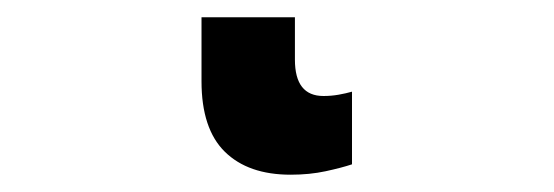

<svg xmlns="http://www.w3.org/2000/svg" viewBox="-20 34 640 222"><path d="M316 236Q267 236 240 209.5Q213 183 213 128V54H321V103Q321 145 354 145Q363 145 371.5 143.5Q380 142 387 140V224Q375 228 356.5 232Q338 236 316 236Z"/></svg>

Font: Noto Sans Mono ExtraBold
Style: Regular
Weight: 800
Designer: Monotype Design Team
Foundry: Monotype Imaging Inc.
Version: Version 2.014